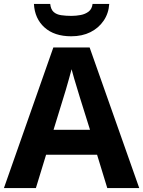

<svg xmlns="http://www.w3.org/2000/svg" viewBox="-20 -959 730 979"><path d="M527 0 475 -170H215L163 0H0L252 -717H437L690 0ZM387 -463Q382 -480 374 -506Q366 -532 358 -559Q350 -586 345 -606Q340 -586 331.5 -556.5Q323 -527 315.5 -500.5Q308 -474 304 -463L253 -297H439ZM537 -939Q534 -891 508.5 -853.5Q483 -816 441 -795Q399 -774 343 -774Q257 -774 207 -819Q157 -864 153 -939H236Q239 -911 253.5 -898Q268 -885 292 -881.5Q316 -878 344 -878Q368 -878 391.5 -882.5Q415 -887 432 -900Q449 -913 452 -939Z"/></svg>

Font: Noto Sans Devanagari
Style: Regular
Weight: 400
Designer: Jelle Bosma - Monotype Design Team
Foundry: Monotype Imaging Inc.
Version: Version 2.003